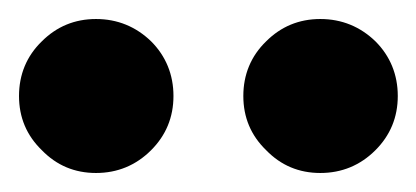

<svg xmlns="http://www.w3.org/2000/svg" viewBox="-20 -800 438 202"><path d="M317 -618C339.5 -618 359 -626 375 -642C390.5 -657.5 398.5 -676.5 398.5 -699C398.5 -721.5 390.5 -741 375 -756.5C359 -772 339.5 -780 317 -780C294.5 -780 275.5 -772 260 -756.5C244 -741 236 -721.5 236 -699C236 -676.5 244 -657.5 260 -642C275.5 -626 294.5 -618 317 -618ZM81 -618C103.5 -618 123 -626 139 -642C154.5 -657.5 162.5 -676.5 162.5 -699C162.5 -721.5 154.5 -741 139 -756.5C123 -772 103.5 -780 81 -780C58.5 -780 39.5 -772 24 -756.5C8 -741 0 -721.5 0 -699C0 -676.5 8 -657.5 24 -642C39.5 -626 58.5 -618 81 -618Z"/></svg>

Font: Spartan
Style: Bold
Weight: 700
Designer: Matt Bailey, Mirko Velimirovic
Foundry: Matt Bailey
Version: Version 1.003